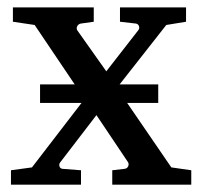

<svg xmlns="http://www.w3.org/2000/svg" viewBox="-20 -502 550 522"><path d="M325.7 -222.2 445.8 -46.9 500 -39.1V0H285.2V-39.1L318.8 -43Q325.7 -43.9 328.4 -49.8Q331.1 -55.7 328.1 -61L242.2 -189L144 -61Q140.1 -56.6 141.6 -50.3Q143.1 -43.9 149.9 -43L200.2 -39.1V0H9.8V-39.1L66.9 -46.9L201.7 -222.2H88.9V-272.5H183.1L74.2 -434.1L15.1 -442.9V-481.9H234.9V-442.9L200.2 -438Q193.4 -437 190.2 -431.2Q187 -425.3 189.9 -419.9L269 -308.1L356 -419.9Q359.9 -424.3 357.9 -430.7Q356 -437 349.1 -438L306.2 -442.9V-481.9H485.8V-442.9L432.1 -434.1L305.2 -272.5H410.2V-222.2Z"/></svg>

Font: Charis SIL
Style: Regular
Weight: 400
Foundry: SIL International
Version: Version 4.112